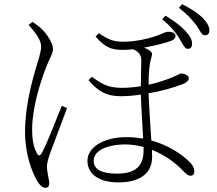

<svg xmlns="http://www.w3.org/2000/svg" viewBox="-20 -844 1040 920"><path d="M835 -667C854 -638 863 -611 878 -610C890 -609 899 -615 900 -630C902 -651 893 -669 869 -695C848 -718 819 -741 773 -769L757 -752C796 -720 817 -694 835 -667ZM916 -729C937 -703 944 -676 960 -675C972 -674 982 -680 983 -695C985 -715 974 -734 950 -760C927 -781 899 -800 853 -824L837 -807C876 -776 894 -757 916 -729ZM117 -725C145 -692 177 -656 177 -621C177 -592 158 -538 149 -508C136 -460 100 -340 100 -211C100 -102 135 -17 157 21C169 41 181 56 198 56C209 56 216 48 216 36C216 16 205 -17 205 -46C205 -63 211 -83 221 -112C234 -149 282 -272 301 -326L276 -337C255 -285 200 -142 179 -109C171 -96 163 -97 157 -109C144 -134 134 -163 134 -225C134 -328 174 -450 194 -503C218 -569 234 -586 234 -609C234 -637 204 -683 177 -708C164 -720 149 -730 136 -739ZM668 -140V-124C668 -50 632 -12 539 -12C467 -12 429 -33 429 -73C429 -133 517 -152 578 -152C607 -152 637 -148 668 -140ZM420 -476 404 -460C451 -404 494 -383 557 -383C592 -383 622 -386 655 -391C657 -326 663 -239 666 -180C641 -184 614 -187 586 -187C483 -187 399 -142 399 -73C399 -6 460 30 547 30C641 30 709 -6 709 -93L708 -126C761 -105 813 -72 859 -24C871 -11 881 -2 893 -2C906 -2 911 -10 911 -24C911 -42 899 -60 880 -76C852 -102 792 -147 705 -171C701 -240 694 -334 692 -397C749 -406 815 -425 856 -441C876 -449 885 -460 885 -469C885 -482 864 -492 848 -492C842 -492 835 -486 807 -474C781 -463 740 -449 692 -438C692 -493 695 -536 705 -567C711 -585 709 -593 699 -600C690 -607 681 -612 670 -616C728 -626 783 -641 804 -650C815 -655 821 -664 821 -671C821 -686 806 -692 785 -692C774 -692 765 -685 732 -673C710 -665 642 -644 569 -644C523 -644 496 -656 454 -685L438 -669C479 -622 508 -605 567 -605C583 -605 600 -606 617 -608C636 -601 657 -586 657 -558L655 -431C631 -427 598 -423 565 -423C490 -423 462 -447 420 -476Z"/></svg>

Font: Noto Serif CJK HK ExtraLight
Style: Regular
Weight: 200
Designer: Ryoko NISHIZUKA 西塚涼子 (kana & ideographs); Frank Grießhammer (Latin, Greek & Cyrillic); Wenlong ZHANG 张文龙 (bopomofo); San
Foundry: Adobe
Version: Version 2.001;hotconv 1.1.0;makeotfexe 2.6.0